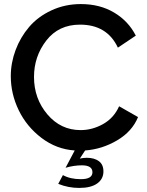

<svg xmlns="http://www.w3.org/2000/svg" viewBox="-20 -734 722 943"><path d="M266 169 289 126Q325 146 377 146Q434 146 434 112Q434 78 382 78Q343 78 302 90L347 5Q257 -1 184 -56.5Q111 -112 72 -192.5Q33 -273 33 -360Q33 -425 56.5 -488Q80 -551 123 -601.5Q166 -652 232.5 -683Q299 -714 377 -714Q471 -714 541 -672Q611 -630 647 -559L559 -500Q506 -613 373 -613Q268 -613 207.5 -535Q147 -457 147 -356Q147 -250 212.5 -172.5Q278 -95 376 -95Q433 -95 486 -124.5Q539 -154 565 -212L658 -159Q629 -88 555 -44.5Q481 -1 398 5L372 45Q387 41 406 41Q443 41 465.5 57.5Q488 74 488 108Q488 145 457.5 167Q427 189 369 189Q315 189 266 169Z"/></svg>

Font: Raleway
Style: Regular
Weight: 600
Designer: Matt McInerney, Pablo Impallari, Rodrigo Fuenzalida
Foundry: Matt McInerney, Pablo Impallari, Rodrigo Fuenzalida
Version: Version 1.000;PS 001.001;hotconv 1.0.56; ttfautohint (v1.5)